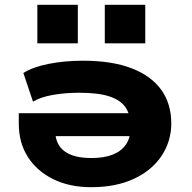

<svg xmlns="http://www.w3.org/2000/svg" viewBox="-20 -766 799 797"><path d="M358 11Q269 11 201.5 -22Q134 -55 96 -114Q58 -173 58 -253V-296H550V-201H191L209 -223Q210 -166 248 -138Q286 -110 360 -110Q412 -110 447.5 -124Q483 -138 502 -165Q521 -192 521 -230V-250Q521 -291 501 -320.5Q481 -350 435 -365.5Q389 -381 309 -381Q251 -381 199.5 -372Q148 -363 117 -344L77 -463Q116 -488 182.5 -501Q249 -514 324 -514Q445 -514 526.5 -482.5Q608 -451 649.5 -393Q691 -335 691 -254Q691 -180 651 -119.5Q611 -59 536.5 -24Q462 11 358 11ZM415 -586V-746H583V-586ZM135 -586V-746H303V-586Z"/></svg>

Font: Nunito Sans 7pt Expanded ExtraBold
Style: Regular
Weight: 800
Width: 7
Designer: Vernon Adams
Foundry: Vernon Adams
Version: Version 3.101;gftools[0.9.27]